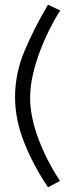

<svg xmlns="http://www.w3.org/2000/svg" viewBox="-20 -759 309 816"><path d="M44 -346Q44 -448 85 -544.5Q126 -641 184 -739L236 -714Q216 -684 193.5 -640Q171 -596 151.5 -545.5Q132 -495 120 -443Q108 -391 108 -343Q108 -265 142 -172.5Q176 -80 235 10L184 37Q121 -57 82.5 -154Q44 -251 44 -346Z"/></svg>

Font: Raleway
Style: Regular
Weight: 400
Designer: Matt McInerney, Pablo Impallari, Rodrigo Fuenzalida
Foundry: Matt McInerney, Pablo Impallari, Rodrigo Fuenzalida
Version: Version 4.101;RELEASE